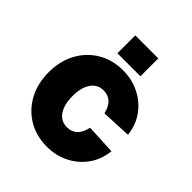

<svg xmlns="http://www.w3.org/2000/svg" viewBox="-201 -858 1003 1003"><g transform="rotate(45 300.0 -357.0)"><path d="M306 12Q228 12 167.5 -24Q107 -60 72.5 -123.5Q38 -187 38 -270Q38 -353 72.5 -416.5Q107 -480 167.5 -516Q228 -552 306 -552Q372 -552 427.5 -524.5Q483 -497 519 -447.5Q555 -398 562 -332L396 -324Q377 -406 308 -406Q264 -406 239 -369.5Q214 -333 214 -270Q214 -207 239 -170.5Q264 -134 308 -134Q379 -134 396 -218L562 -210Q555 -144 519.5 -94Q484 -44 428.5 -16Q373 12 306 12ZM222 -594V-726H392V-594Z"/></g></svg>

Font: Geist Mono UltraBlack
Style: Regular
Weight: 900
Monospace: yes
Designer: Basement.studio, Andrés Briganti, Mateo Zaragoza
Foundry: Basement.studio, Vercel, Andrés Briganti, Guido Ferreyra, Mateo Zaragoza
Version: Version 1.400; ttfautohint (v1.8.4.7-5d5b)